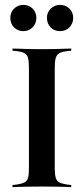

<svg xmlns="http://www.w3.org/2000/svg" viewBox="-20 -771 346 791"><path d="M142.7 -2.4Q119.4 -2.4 98 -2Q76.6 -1.6 60.1 -1.2Q43.5 -0.8 31.5 0V-8.9L47.6 -10.5Q69.4 -13.7 80.6 -19.4Q91.9 -25 95.6 -38.7Q99.2 -52.4 99.2 -78.2V-492.7Q99.2 -518.5 95.6 -532.3Q91.9 -546 80.6 -552Q69.4 -558.1 47.6 -560.5L31.5 -562.1V-571Q43.5 -571 60.1 -570.2Q76.6 -569.4 98 -569Q119.4 -568.5 142.7 -568.5H153.2H162.9Q187.1 -568.5 208.1 -569Q229 -569.4 245.6 -570.2Q262.1 -571 273.4 -571V-562.1L258.1 -560.5Q236.3 -558.1 225 -552Q213.7 -546 209.7 -532.3Q205.6 -518.5 205.6 -492.7V-78.2Q205.6 -52.4 209.7 -38.7Q213.7 -25 225 -19.4Q236.3 -13.7 258.1 -10.5L273.4 -8.9V0Q262.1 -0.8 245.6 -1.2Q229 -1.6 208.1 -2Q187.1 -2.4 162.9 -2.4H153.2ZM75.8 -642.7Q53.2 -642.7 37.9 -658.1Q22.6 -673.4 22.6 -697.6Q22.6 -720.2 37.9 -735.5Q53.2 -750.8 75.8 -750.8Q99.2 -750.8 114.5 -735.5Q129.8 -720.2 129.8 -697.6Q129.8 -674.2 114.5 -658.5Q99.2 -642.7 75.8 -642.7ZM227.4 -642.7Q204 -642.7 188.7 -658.1Q173.4 -673.4 173.4 -697.6Q173.4 -720.2 189.1 -735.5Q204.8 -750.8 227.4 -750.8Q250.8 -750.8 266.1 -735.5Q281.5 -720.2 281.5 -697.6Q281.5 -674.2 266.1 -658.5Q250.8 -642.7 227.4 -642.7Z"/></svg>

Font: Playfair 144pt SemiCondensed SemiBold
Style: Regular
Weight: 600
Width: 4
Designer: Claus Eggers Sørensen
Foundry: Claus Eggers Sørensen
Version: Version 2.203